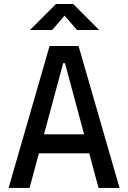

<svg xmlns="http://www.w3.org/2000/svg" viewBox="-20 -918 626 938"><path d="M22 0 222.2 -693.4H363.8L564 0H461.4L297.4 -609.4H288.6L124.5 0ZM114.7 -168.9V-261.7H466.3V-168.9ZM126.5 -771.5 253.4 -898.4H337.4L464.4 -771.5H356L269.5 -871.6H321.3L234.9 -771.5Z"/></svg>

Font: Cascadia Mono
Style: Regular
Weight: 400
Monospace: yes
Designer: Aaron Bell
Foundry: Saja Typeworks
Version: Version 2404.023